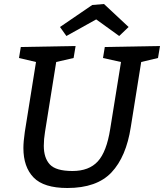

<svg xmlns="http://www.w3.org/2000/svg" viewBox="-20 -930 820 960"><path d="M686 -620 634 -295Q611 -146 537.5 -68Q464 10 317 10Q199 10 148 -42.5Q97 -95 97 -190Q97 -221 104 -270L160 -620L75 -640L84 -695L358 -700L348 -640L261 -620L205 -270Q199 -234 199 -201Q199 -140 229.5 -107.5Q260 -75 342.5 -75Q425 -75 469 -123Q513 -171 531 -285L585 -620L495 -640L504 -695L780 -700L770 -640ZM576 -750 461 -833 312 -750 280 -795 441 -905 500 -910 623 -795Z"/></svg>

Font: Bitter
Style: Italic
Weight: 400
Italic angle: -9°
Designer: Sol Matas
Foundry: Sol Matas
Version: Version 1.001